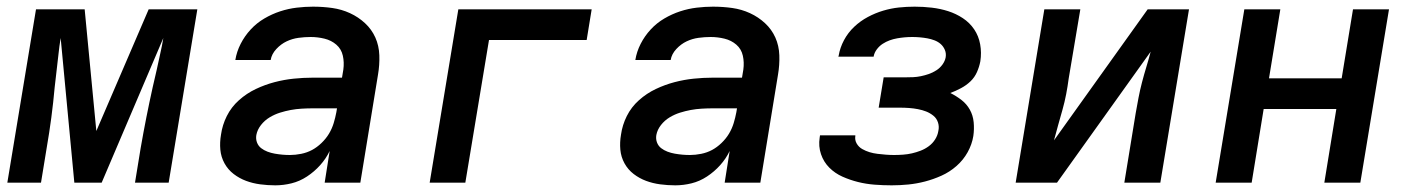

<svg xmlns="http://www.w3.org/2000/svg" viewBox="-20 -548 4240 576"><path d="M2 0 88 -520H234L269 -155L426 -520H572L486 0H385L402 -104Q410 -150 419 -195.5Q428 -241 438 -286L450 -338Q455 -362 460.5 -386Q466 -410 470 -434L285 0H203L162 -434Q158 -410 155.5 -386Q153 -362 150 -338L144 -286Q140 -241 134 -195.5Q128 -150 120 -104L103 0Z M806 8Q783 8 760.5 5Q738 2 718 -5.5Q698 -13 681 -26Q664 -39 653.5 -58Q643 -77 641 -99Q639 -121 643 -144Q647 -173 660.5 -200Q674 -227 697 -247.5Q720 -268 747.5 -281Q775 -294 803.5 -301.5Q832 -309 861 -312Q890 -315 918 -315H1006L1010 -339Q1013 -361 1008.5 -381Q1004 -401 989 -414Q974 -427 953.5 -432Q933 -437 912 -437Q894 -437 875.5 -434.5Q857 -432 840 -424Q823 -416 809 -401Q795 -386 792 -368H686Q690 -393 702 -416.5Q714 -440 732 -459.5Q750 -479 773 -492.5Q796 -506 820.5 -514Q845 -522 870 -525Q895 -528 919 -528Q949 -528 977 -524Q1005 -520 1030 -508.5Q1055 -497 1075 -478.5Q1095 -460 1106 -435.5Q1117 -411 1118 -382Q1119 -353 1114 -324L1061 0H954L969 -95Q958 -72 940.5 -52.5Q923 -33 901 -18.5Q879 -4 854.5 2Q830 8 806 8ZM850 -83Q866 -83 883.5 -86.5Q901 -90 916 -98Q931 -106 944.5 -119Q958 -132 967 -147Q976 -162 981 -178.5Q986 -195 989 -211L991 -223H918Q902 -223 885 -222Q868 -221 852 -218Q836 -215 820 -210Q804 -205 789 -196Q774 -187 763 -173Q752 -159 749 -143Q747 -131 751 -120.5Q755 -110 763.5 -103.5Q772 -97 782.5 -93Q793 -89 804.5 -87Q816 -85 827 -84Q838 -83 850 -83Z M1269 0 1355 -520H1755L1740 -428H1447L1376 0Z M2006 8Q1983 8 1960.5 5Q1938 2 1918 -5.5Q1898 -13 1881 -26Q1864 -39 1853.5 -58Q1843 -77 1841 -99Q1839 -121 1843 -144Q1847 -173 1860.5 -200Q1874 -227 1897 -247.5Q1920 -268 1947.5 -281Q1975 -294 2003.5 -301.5Q2032 -309 2061 -312Q2090 -315 2118 -315H2206L2210 -339Q2213 -361 2208.5 -381Q2204 -401 2189 -414Q2174 -427 2153.5 -432Q2133 -437 2112 -437Q2094 -437 2075.5 -434.5Q2057 -432 2040 -424Q2023 -416 2009 -401Q1995 -386 1992 -368H1886Q1890 -393 1902 -416.5Q1914 -440 1932 -459.5Q1950 -479 1973 -492.5Q1996 -506 2020.5 -514Q2045 -522 2070 -525Q2095 -528 2119 -528Q2149 -528 2177 -524Q2205 -520 2230 -508.5Q2255 -497 2275 -478.5Q2295 -460 2306 -435.5Q2317 -411 2318 -382Q2319 -353 2314 -324L2261 0H2154L2169 -95Q2158 -72 2140.5 -52.5Q2123 -33 2101 -18.5Q2079 -4 2054.5 2Q2030 8 2006 8ZM2050 -83Q2066 -83 2083.5 -86.5Q2101 -90 2116 -98Q2131 -106 2144.5 -119Q2158 -132 2167 -147Q2176 -162 2181 -178.5Q2186 -195 2189 -211L2191 -223H2118Q2102 -223 2085 -222Q2068 -221 2052 -218Q2036 -215 2020 -210Q2004 -205 1989 -196Q1974 -187 1963 -173Q1952 -159 1949 -143Q1947 -131 1951 -120.5Q1955 -110 1963.5 -103.5Q1972 -97 1982.5 -93Q1993 -89 2004.5 -87Q2016 -85 2027 -84Q2038 -83 2050 -83Z M2655 8Q2629 8 2603.5 6Q2578 4 2554 -2Q2530 -8 2507.5 -18Q2485 -28 2468 -45Q2451 -62 2443 -85.5Q2435 -109 2439 -135L2440 -142H2546V-140Q2544 -128 2550 -117.5Q2556 -107 2566.5 -101Q2577 -95 2588.5 -91.5Q2600 -88 2612.5 -86.5Q2625 -85 2637.5 -84Q2650 -83 2662 -83Q2675 -83 2689 -84Q2703 -85 2716 -88Q2729 -91 2742 -96Q2755 -101 2766.5 -109.5Q2778 -118 2785.5 -130Q2793 -142 2795 -155Q2798 -168 2794 -180.5Q2790 -193 2780 -201Q2770 -209 2758.5 -213.5Q2747 -218 2734 -220.5Q2721 -223 2707.5 -224Q2694 -225 2681 -225H2616L2631 -316H2696Q2708 -316 2719.5 -316.5Q2731 -317 2743 -319.5Q2755 -322 2766.5 -326Q2778 -330 2789 -337Q2800 -344 2807.5 -354.5Q2815 -365 2817 -376Q2819 -388 2814.5 -398.5Q2810 -409 2802 -416Q2794 -423 2783.5 -427Q2773 -431 2762 -433Q2751 -435 2739.5 -436Q2728 -437 2717 -437Q2705 -437 2694 -436Q2683 -435 2671.5 -433Q2660 -431 2649 -427Q2638 -423 2628 -416.5Q2618 -410 2610.5 -400Q2603 -390 2601 -379V-378H2495L2496 -381Q2500 -405 2512 -427.5Q2524 -450 2542.5 -467.5Q2561 -485 2583.5 -497Q2606 -509 2629.5 -516Q2653 -523 2676.5 -525.5Q2700 -528 2724 -528Q2750 -528 2775.5 -525Q2801 -522 2824.5 -514.5Q2848 -507 2868.5 -493.5Q2889 -480 2902.5 -460Q2916 -440 2920.5 -415Q2925 -390 2921 -364Q2918 -348 2911 -332Q2904 -316 2891.5 -304Q2879 -292 2863 -283.5Q2847 -275 2831 -269Q2849 -260 2864.5 -248Q2880 -236 2889.5 -219Q2899 -202 2901 -181.5Q2903 -161 2900 -140Q2896 -115 2883 -91.5Q2870 -68 2849.5 -50Q2829 -32 2804.5 -21Q2780 -10 2755 -3.5Q2730 3 2705 5.5Q2680 8 2655 8Z M3027 0 3113 -520H3221L3186 -312Q3183 -289 3178.5 -265.5Q3174 -242 3167.5 -219Q3161 -196 3154.5 -173Q3148 -150 3142 -127L3423 -520H3547L3461 0H3353L3387 -208Q3391 -231 3395.5 -254.5Q3400 -278 3406 -301Q3412 -324 3419 -347Q3426 -370 3432 -393L3151 0Z M3627 0 3713 -520H3821L3787 -313H4005L4039 -520H4147L4061 0H3953L3989 -221H3771L3735 0Z"/></svg>

Font: Iosevka SmBd Ex Obl
Style: Regular
Weight: 600
Width: 7
Italic angle: -9°
Monospace: yes
Designer: Belleve Invis
Foundry: Belleve Invis
Version: Version 32.5.0; ttfautohint (v1.8.4)